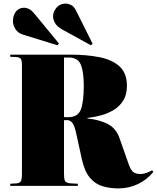

<svg xmlns="http://www.w3.org/2000/svg" viewBox="-20 -1034 873 1068"><path d="M639 14Q592 14 551 2Q510 -10 480 -45.5Q450 -81 435 -150L405 -287Q395 -335 382.5 -350.5Q370 -366 353 -366Q347 -366 342 -365.5Q337 -365 336 -365V-66Q336 -41 341 -28.5Q346 -16 374 -14L413 -12V0H37V-12L71 -14Q90 -15 96 -26Q102 -37 102 -70V-673Q102 -698 95.5 -707Q89 -716 66 -717L37 -718V-730H373Q462 -730 533 -716Q604 -702 645 -664.5Q686 -627 686 -557Q686 -508 666 -475.5Q646 -443 613.5 -423Q581 -403 542.5 -392.5Q504 -382 466 -378V-375Q534 -368 580 -344Q626 -320 645 -265L696 -120Q709 -84 724 -75Q739 -66 762 -66Q776 -66 795 -72.5Q814 -79 826 -87L833 -78Q799 -35 748 -10.5Q697 14 639 14ZM358 -382Q414 -382 430 -425.5Q446 -469 446 -557Q446 -633 430 -673.5Q414 -714 362 -714H336V-383Q343 -382 348.5 -382Q354 -382 358 -382ZM486 -782 326 -870Q296 -887 285.5 -907Q275 -927 275 -943Q275 -968 294 -991Q313 -1014 345 -1014Q359 -1014 375 -1006.5Q391 -999 403 -975L495 -791ZM300 -782 109 -841Q79 -850 65.5 -872.5Q52 -895 52 -916Q52 -948 68.5 -969.5Q85 -991 115 -991Q126 -991 140.5 -984.5Q155 -978 172 -957L308 -792Z"/></svg>

Font: Display Black
Style: Regular
Weight: 900
Designer: Latin by Veronika Burian and Jose Scaglione. Greek by Irene Vlachou. Cyrillic by Vera Evstafieva.
Foundry: TypeTogether
Version: Version 3.002